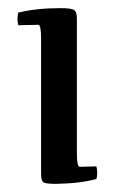

<svg xmlns="http://www.w3.org/2000/svg" viewBox="-20 -741 284 472"><path d="M217 -301Q178 -290 117 -289Q92 -289 86.5 -293Q81 -297 81 -315V-647Q81 -680 74 -680L25 -679Q23 -685 23 -695Q23 -702 25 -710Q69 -721 129 -721Q155 -721 162 -716.5Q169 -712 169 -696V-364Q169 -331 176 -331L217 -332Q219 -324 219 -316Q219 -307 217 -301Z"/></svg>

Font: Federant
Style: Medium
Weight: 500
Designer: Cyreal (www.cyreal.org)
Foundry: Cyreal (www.cyreal.org)
Version: Version 1.010